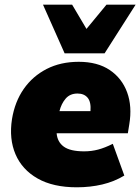

<svg xmlns="http://www.w3.org/2000/svg" viewBox="-20 -785 597 817"><path d="M18 0ZM307 12Q206 12 140 -25.5Q74 -63 46 -128.5Q18 -194 31 -278Q43 -352 81 -406.5Q119 -461 178.5 -491.5Q238 -522 315 -522Q395 -522 447 -487Q499 -452 521 -392Q543 -332 530 -255L524 -218H221Q224 -181 251.5 -161Q279 -141 338 -141Q369 -141 397.5 -148.5Q426 -156 460 -173L509 -38Q466 -12 415 0Q364 12 307 12ZM310 -387Q278 -387 259.5 -365.5Q241 -344 233 -312H365Q368 -351 353 -369Q338 -387 310 -387ZM255 -558 163 -765H287L348 -662L433 -765H557L425 -558Z"/></svg>

Font: Winston Black
Style: Italic
Weight: 900
Italic angle: -9°
Designer: Original fonts by Vernon Adams / Changes by Cristiano Sobral
Foundry: VOriginal fonts by Vernon Adams / Changes by Cristiano Sobral
Version: Version 2.503;July 17, 2020;FontCreator 13.0.0.2655 64-bit